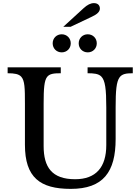

<svg xmlns="http://www.w3.org/2000/svg" viewBox="-20 -1202 901 1232"><path d="M722 -310V-512C722 -622 727 -677 747 -705C763 -728 790 -732 832 -732V-770H542V-732C583 -732 611 -729 629 -712C655 -687 662 -631 662 -512V-271C662 -128 595 -52 462 -52C313 -52 260 -129 260 -265V-537C260 -635 264 -684 282 -708C298 -729 325 -732 370 -732V-770H29V-732C74 -732 100 -727 116 -710C139 -685 140 -636 140 -537V-273C140 -63 237 10 434 10C643 10 722 -99 722 -310ZM318 -924C318 -891 343 -866 376 -866C409 -866 434 -891 434 -924C434 -957 409 -982 376 -982C343 -982 318 -957 318 -924ZM485 -924C485 -891 510 -866 543 -866C576 -866 601 -891 601 -924C601 -957 576 -982 543 -982C510 -982 485 -957 485 -924ZM433 -1030 570 -1095C602 -1110 621 -1126 621 -1147C621 -1169 606 -1182 583 -1182C562 -1182 541 -1172 516 -1149L386 -1030Z"/></svg>

Font: Libre Baskerville
Style: Regular
Weight: 400
Designer: Pablo Impallari, Rodrigo Fuenzalida
Foundry: Pablo Impallari, Rodrigo Fuenzalida
Version: Version 1.051;Glyphs 3.2.3 (3260)